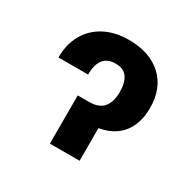

<svg xmlns="http://www.w3.org/2000/svg" viewBox="-127 -686 827 820"><g transform="rotate(30 286.0 -276.5)"><path d="M62.5 -336.9Q62.5 -403.8 90.6 -452.1Q118.7 -500.5 169.2 -526.6Q219.7 -552.7 286.6 -552.7Q389.2 -552.7 449.2 -497.8Q509.3 -442.9 509.3 -344.7Q509.3 -288.1 487.5 -245.8Q465.8 -203.6 421.6 -180.4Q377.4 -157.2 310.5 -157.2H238.3V-237.8H270Q319.3 -237.8 341.3 -264.4Q363.3 -291 363.3 -340.8Q363.3 -384.8 345.7 -410.6Q328.1 -436.5 287.6 -436.5Q247.6 -436.5 228 -411.1Q208.5 -385.7 208.5 -336.9ZM214.8 -237.8H361.3V0H214.8Z"/></g></svg>

Font: Inter 16pt
Style: Bold
Weight: 700
Version: Version 4.001;git-66647c0bb